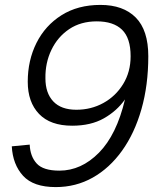

<svg xmlns="http://www.w3.org/2000/svg" viewBox="-20 -746 640 782"><path d="M389 -726Q482 -726 533 -674.5Q584 -623 584 -517Q584 -399 556 -301Q528 -203 477 -132Q426 -61 357.5 -22.5Q289 16 207 16Q116 16 74 -30Q32 -76 28 -150L101 -157Q103 -109 129.5 -80Q156 -51 222 -51Q311 -51 383 -124Q455 -197 489 -341Q456 -294 403 -264Q350 -234 274 -234Q185 -234 139 -282Q93 -330 93 -413Q93 -500 128.5 -571Q164 -642 230.5 -684Q297 -726 389 -726ZM374 -659Q309 -659 262 -627.5Q215 -596 189.5 -543Q164 -490 165 -427Q165 -367 197 -333Q229 -299 291 -299Q351 -299 401 -326.5Q451 -354 481.5 -403.5Q512 -453 512 -517Q512 -591 477 -625Q442 -659 374 -659Z"/></svg>

Font: Geist Mono Light
Style: Italic
Weight: 300
Italic angle: -12°
Monospace: yes
Designer: Basement.studio, Andrés Briganti, Mateo Zaragoza
Foundry: Basement.studio, Vercel, Andrés Briganti, Guido Ferreyra, Mateo Zaragoza
Version: Version 1.500; ttfautohint (v1.8.4.7-5d5b)